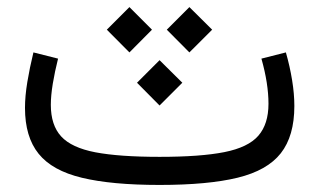

<svg xmlns="http://www.w3.org/2000/svg" viewBox="-20 -524 904 544"><path d="M452.6 -439.9 516.6 -503.9 581.1 -439.9 516.6 -375.5ZM282.7 -439.9 346.7 -503.9 410.6 -439.9 346.7 -375.5ZM368.2 -289.6 432.1 -353.5 496.6 -289.6 432.1 -225.1ZM790 -375.5Q801.3 -335.9 807.6 -297.1Q814 -258.3 814 -223.6Q814 -138.7 775.6 -89.8Q737.3 -41 653.3 -20.5Q569.3 0 432.1 0Q296.4 0 212.2 -20.3Q127.9 -40.5 89.4 -88.4Q50.8 -136.2 50.8 -218.3Q50.8 -251.5 57.4 -291.5Q64 -331.5 74.7 -375.5L144.5 -357.9Q135.3 -321.3 129.6 -287.1Q124 -252.9 124 -227.1Q124 -169.4 153.3 -137.5Q182.6 -105.5 250.2 -92.5Q317.9 -79.6 432.1 -79.6Q548.3 -79.6 615.7 -93Q683.1 -106.4 711.9 -139.4Q740.7 -172.4 740.7 -230Q740.7 -287.1 720.7 -357.9Z"/></svg>

Font: Estedad-FD Regular
Style: FD-Regular
Weight: 400
Designer: Amin Abedi
Version: Version 7.3